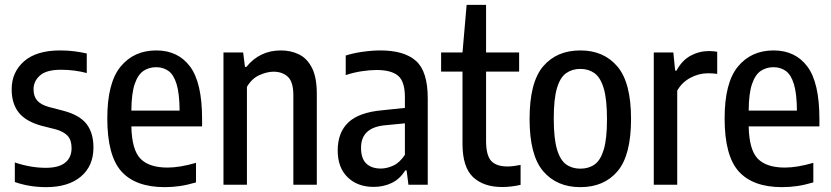

<svg xmlns="http://www.w3.org/2000/svg" viewBox="-20 -760 3420 790"><path d="M170 10Q101.5 10 41 -11V-91.5Q106.5 -69.5 168.5 -69.5Q222 -69.5 248.2 -90.8Q274.5 -112 274.5 -150.5Q274.5 -184 258.2 -201.2Q242 -218.5 210.5 -227.5L151 -242.5Q87 -260 57.5 -296.5Q28 -333 28 -392.5Q28 -463 79 -507.8Q130 -552.5 227.5 -552.5Q258.5 -552.5 285.5 -549Q312.5 -545.5 337 -540V-459.5Q286 -473 231.5 -473Q170.5 -473 144.2 -449.2Q118 -425.5 118 -393Q118 -363.5 133.2 -346.2Q148.5 -329 180.5 -320L240 -304.5Q307 -287 335.8 -250.2Q364.5 -213.5 364.5 -153Q364.5 -77 312.8 -33.5Q261 10 170 10Z M658 10Q538 10 479.8 -54.5Q421.5 -119 421.5 -273Q421.5 -419.5 476.2 -486Q531 -552.5 623 -552.5Q712.5 -552.5 762 -486.2Q811.5 -420 811.5 -271V-240H520.5Q522.5 -143.5 558 -107Q593.5 -70.5 669.5 -70.5Q719.5 -70.5 786.5 -90V-9.5Q751 1 720.2 5.5Q689.5 10 658 10ZM622.5 -483.5Q593 -483.5 570.2 -468.2Q547.5 -453 534.2 -414.2Q521 -375.5 520.5 -305H719Q718.5 -375.5 706.5 -414.2Q694.5 -453 673 -468.2Q651.5 -483.5 622.5 -483.5Z M899.5 0V-544H980.5L988 -484.5H993.5Q1048.5 -552.5 1135.5 -552.5Q1177.5 -552.5 1211 -535.8Q1244.5 -519 1264 -480Q1283.5 -441 1283.5 -374.5V0H1187V-368Q1187 -423.5 1164.2 -444.2Q1141.5 -465 1105.5 -465Q1079 -465 1047.5 -451Q1016 -437 996 -402.5V0Z M1517 9Q1451.5 9 1410.5 -30.5Q1369.5 -70 1369.5 -141Q1369.5 -215 1413.5 -256.5Q1457.5 -298 1554.5 -306.5L1646 -316V-360Q1646 -425 1617.8 -448.5Q1589.5 -472 1529.5 -472Q1502.5 -472 1469 -467Q1435.5 -462 1402.5 -451V-531.5Q1433.5 -541.5 1472.5 -547Q1511.5 -552.5 1545.5 -552.5Q1643.5 -552.5 1691.8 -509.2Q1740 -466 1740 -355.5V0H1660.5L1653 -59H1647.5Q1625.5 -23.5 1591.8 -7.2Q1558 9 1517 9ZM1465.5 -152Q1465.5 -108 1487 -87.2Q1508.5 -66.5 1547 -66.5Q1571.5 -66.5 1598 -78.5Q1624.5 -90.5 1646 -123V-252.5L1563.5 -244.5Q1465.5 -235 1465.5 -152Z M2046.5 9.5Q1969.5 9.5 1926.2 -31.5Q1883 -72.5 1883 -168V-465.5H1795V-544H1883L1900 -740H1980V-544H2116V-465.5H1980V-180.5Q1980 -121 2001 -98Q2022 -75 2068.5 -75Q2080.5 -75 2094 -76.8Q2107.5 -78.5 2122 -81.5V0.5Q2106 4.5 2085.8 7Q2065.5 9.5 2046.5 9.5Z M2368 10Q2271 10 2215 -55.5Q2159 -121 2159 -270.5Q2159 -421.5 2214.8 -487Q2270.5 -552.5 2368 -552.5Q2464.5 -552.5 2520.5 -486.2Q2576.5 -420 2576.5 -271Q2576.5 -121 2521 -55.5Q2465.5 10 2368 10ZM2368 -66Q2402 -66 2426.5 -83.2Q2451 -100.5 2464.2 -144.5Q2477.5 -188.5 2477.5 -269Q2477.5 -352 2464 -396.8Q2450.5 -441.5 2426 -459Q2401.5 -476.5 2368 -476.5Q2334.5 -476.5 2309.8 -459.2Q2285 -442 2271.8 -397.8Q2258.5 -353.5 2258.5 -272.5Q2258.5 -190 2271.8 -145.5Q2285 -101 2309.5 -83.5Q2334 -66 2368 -66Z M2670 0V-544H2750.5L2758 -469.5H2763.5Q2786 -511.5 2821.5 -530.8Q2857 -550 2898 -550Q2908 -550 2916.5 -549Q2925 -548 2931 -547V-456Q2921 -457.5 2911.8 -458Q2902.5 -458.5 2892.5 -458.5Q2855.5 -458.5 2820.5 -439.8Q2785.5 -421 2766.5 -387V0Z M3198 10Q3078 10 3019.8 -54.5Q2961.5 -119 2961.5 -273Q2961.5 -419.5 3016.2 -486Q3071 -552.5 3163 -552.5Q3252.5 -552.5 3302 -486.2Q3351.5 -420 3351.5 -271V-240H3060.5Q3062.5 -143.5 3098 -107Q3133.5 -70.5 3209.5 -70.5Q3259.5 -70.5 3326.5 -90V-9.5Q3291 1 3260.2 5.5Q3229.5 10 3198 10ZM3162.5 -483.5Q3133 -483.5 3110.2 -468.2Q3087.5 -453 3074.2 -414.2Q3061 -375.5 3060.5 -305H3259Q3258.5 -375.5 3246.5 -414.2Q3234.5 -453 3213 -468.2Q3191.5 -483.5 3162.5 -483.5Z"/></svg>

Font: Encode Sans Cnd Md
Style: Regular
Weight: 500
Width: 3
Designer: Multiple Designers
Foundry: Impallari Type
Version: Version 3.002; ttfautohint (v1.8.3) -l 8 -r 50 -G 200 -x 14 